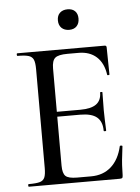

<svg xmlns="http://www.w3.org/2000/svg" viewBox="-56 -853 654 896"><g transform="rotate(-5 271.0 -404.5)"><path d="M481.9 -151.9Q481.9 -153.8 488 -153.8Q494.1 -153.8 494.1 -149.9Q484.4 -78.1 484.1 -42.7Q483.9 -7.3 481 -3.7Q478 0 469.2 0H43Q40 0 40 -6.1Q40 -12.2 43 -12.2Q79.1 -12.2 95.5 -17.1Q111.8 -22 117.9 -36.4Q124 -50.8 124 -81.1V-543.9Q124 -573.7 117.9 -587.9Q111.8 -602.1 95.5 -607.4Q79.1 -612.8 43 -612.8Q40 -612.8 40 -618.9Q40 -625 43 -625H452.1Q460.9 -625 460.9 -616.2L462.9 -488.8Q462.9 -486.8 457.5 -486.3Q452.1 -485.8 452.1 -488.8Q444.3 -543.9 412.1 -573Q379.9 -602.1 328.1 -602.1H275.9Q232.9 -602.1 218 -589.1Q203.1 -576.2 203.1 -540V-336.9H313Q363.8 -336.9 387.9 -354.5Q412.1 -372.1 412.1 -409.2Q412.1 -411.1 417.5 -411.1Q422.9 -411.1 422.9 -409.2L421.9 -325.2L422.9 -279.8Q424.8 -247.6 424.8 -230Q424.8 -227.1 418.9 -227.1Q413.1 -227.1 413.1 -230Q413.1 -272.9 388.4 -293.5Q363.8 -314 310.1 -314H203.1V-85Q203.1 -48.8 216.6 -35.9Q230 -22.9 271 -22.9H335.9Q393.1 -22.9 430.4 -56.4Q467.8 -89.8 481.9 -151.9ZM258.5 -725.8Q245.1 -738.8 245.1 -761.5Q245.1 -784.2 258.5 -796.6Q272 -809.1 294.4 -809.1Q316.9 -809.1 329.3 -796.6Q341.8 -784.2 341.8 -761.7Q341.8 -739.3 329.3 -726.1Q316.9 -712.9 294.4 -712.9Q272 -712.9 258.5 -725.8Z"/></g></svg>

Font: Cormorant-Medium
Style: Regular
Weight: 500
Designer: Christian Thalmann (Catharsis Fonts)
Version: Version 3.000